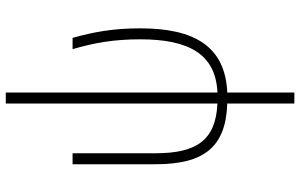

<svg xmlns="http://www.w3.org/2000/svg" viewBox="-207 -593 1038 664"><g transform="rotate(-90 312.0 -261.0)"><path d="M286 238H324V6C486 -1 546 -111 546 -295C546 -387 534 -454 513 -529H474C496 -454 508 -386 508 -295C508 -130 459 -34 324 -28V-760H286V-28C158 -34 114 -101 114 -243V-529H76V-242C76 -76 134 1 286 6Z"/></g></svg>

Font: Noto Sans SemiCondensed ExtraLight
Style: Regular
Weight: 200
Width: 4
Designer: Monotype Design Team
Foundry: Monotype Imaging Inc.
Version: Version 2.013